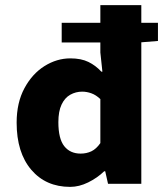

<svg xmlns="http://www.w3.org/2000/svg" viewBox="-20 -718 640 750"><path d="M254 12Q159 12 102 -55Q45 -122 45 -239Q45 -317 75.5 -373.5Q106 -430 154 -460Q202 -490 255 -490Q297 -490 325.5 -476Q354 -462 376 -438H380L372 -513V-698H532V0H402L391 -49H387Q360 -23 324.5 -5.5Q289 12 254 12ZM295 -118Q318 -118 337 -127Q356 -136 372 -159V-331Q355 -347 337 -353.5Q319 -360 301 -360Q276 -360 254.5 -348Q233 -336 220.5 -309.5Q208 -283 208 -241Q208 -176 231 -147Q254 -118 295 -118ZM221 -552V-629H597V-558L523 -552Z"/></svg>

Font: Source Code Pro ExtraBold
Style: Regular
Weight: 800
Monospace: yes
Designer: Paul D. Hunt, Teo Tuominen
Foundry: Adobe Systems Incorporated
Version: Version 1.018;hotconv 1.0.116;makeotfexe 2.5.65601